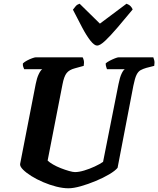

<svg xmlns="http://www.w3.org/2000/svg" viewBox="-20 -1012 850 1032"><path d="M348 0Q318 0 282.5 -9Q247 -18 212 -33Q177 -48 149 -65.5Q121 -83 104 -100Q87 -117 88 -130L172 -561Q178 -592 188 -613Q198 -634 207 -640H110Q108 -645 105 -652.5Q102 -660 103 -671Q111 -679 125 -686.5Q139 -694 153 -699Q167 -704 173 -704H424Q427 -700 430 -688.5Q433 -677 430 -658L383 -645Q352 -637 338 -619Q324 -601 316 -559L236 -149Q246 -139 265 -128Q284 -117 307 -108Q330 -99 351 -93Q372 -87 383 -87Q404 -87 432.5 -95.5Q461 -104 489 -117Q517 -130 534 -142L617 -560Q624 -596 633.5 -616Q643 -636 651 -640H555Q554 -643 551 -652Q548 -661 548 -671Q555 -678 569.5 -685.5Q584 -693 598 -698.5Q612 -704 618 -704H804Q806 -699 809 -688Q812 -677 809 -658L766 -647Q749 -642 736 -635Q723 -628 714 -610Q705 -592 697 -552L612 -110Q599 -94 567 -75Q535 -56 494 -39Q453 -22 414 -11Q375 0 348 0ZM502 -767Q487 -767 466 -793.5Q445 -820 421.5 -864.5Q398 -909 372 -960Q380 -971 387.5 -979.5Q395 -988 408 -992L517 -885L660 -992Q674 -987 682 -978.5Q690 -970 693 -961Q650 -909 612 -864.5Q574 -820 546 -793.5Q518 -767 502 -767Z"/></svg>

Font: Texturina 12pt ExtraBold
Style: Italic
Weight: 800
Italic angle: -11°
Designer: Guillermo Torres Carreño
Foundry: Omnibus-Type
Version: Version 1.002